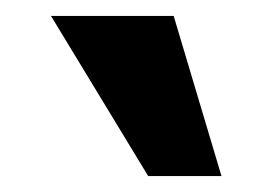

<svg xmlns="http://www.w3.org/2000/svg" viewBox="-20 -830 341 241"><path d="M44 -810H198L258 -609H166Z"/></svg>

Font: Oswald SemiBold
Style: Regular
Weight: 400
Version: Version